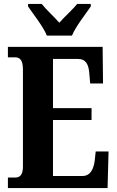

<svg xmlns="http://www.w3.org/2000/svg" viewBox="-20 -951 591 971"><path d="M217 -771H344C362 -816 413 -880 439 -918V-931H370C350 -905 305 -865 280 -836C255 -865 211 -905 191 -931H122V-918C148 -880 199 -816 217 -771ZM20 0H524L529 -185H464L459 -138C453 -94 436 -61 397 -61H248V-344H443V-404H248V-653H373C414 -653 429 -626 432 -576L436 -529H501L499 -714H20V-661H56C76 -661 96 -653 96 -600V-109C96 -70 83 -53 57 -53H20Z"/></svg>

Font: Noto Serif Sinhala ExtraCondensed ExtraBold
Style: Regular
Weight: 800
Width: 2
Designer: Jelle Bosma - Monotype Design Team
Foundry: Monotype Imaging Inc.
Version: Version 2.007